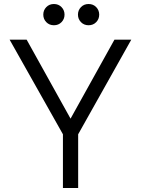

<svg xmlns="http://www.w3.org/2000/svg" viewBox="-20 -938 704 958"><path d="M422 -812Q399 -812 384 -827.5Q369 -843 369 -865Q369 -887 384 -902.5Q399 -918 422 -918Q445 -918 460 -902.5Q475 -887 475 -865Q475 -843 460 -827.5Q445 -812 422 -812ZM249 -812Q226 -812 211 -827.5Q196 -843 196 -865Q196 -887 211 -902.5Q226 -918 249 -918Q272 -918 287 -902.5Q302 -887 302 -865Q302 -843 287 -827.5Q272 -812 249 -812ZM294 0V-268L28 -740H113L332 -346L551 -740H635L370 -268V0Z"/></svg>

Font: Be Vietnam Pro Light
Style: Regular
Weight: 300
Designer: Lam Bao, Tony Le, Vietanh Nguyen
Foundry: Yellow Type Foundry
Version: Version 1.002; ttfautohint (v1.8.3)